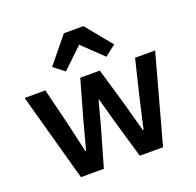

<svg xmlns="http://www.w3.org/2000/svg" viewBox="-135 -928 1090 1070"><g transform="rotate(-20 409.5 -393.0)"><path d="M167 0 23 -522H146L199 -307L240 -128H244L292 -307L353 -522H469L532 -307L581 -128H585L626 -307L678 -522H797L654 0H516L449 -230L410 -372H407L369 -230L303 0ZM352 -786H468L594 -632L530 -582L410 -697L290 -582L226 -632Z"/></g></svg>

Font: IBM Plex Sans SemiBold
Style: Regular
Weight: 600
Designer: Mike Abbink, Paul van der Laan, Pieter van Rosmalen
Foundry: Bold Monday
Version: Version 3.201